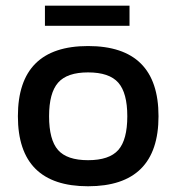

<svg xmlns="http://www.w3.org/2000/svg" viewBox="-20 -646 621 676"><path d="M138.2 -555.2V-626H436V-555.2ZM290 9.8Q43 9.8 43 -236.8Q43 -483.9 290 -483.9Q538.1 -483.9 538.1 -236.8Q538.1 9.8 290 9.8ZM290 -82Q364.7 -82 396.5 -117.9Q428.2 -153.8 428.2 -236.8Q428.2 -318.8 396.5 -355Q364.7 -391.1 290 -391.1Q216.3 -391.1 184.6 -355Q152.8 -318.8 152.8 -236.8Q152.8 -153.8 184.3 -117.9Q215.8 -82 290 -82Z"/></svg>

Font: Kanit
Style: Regular
Weight: 400
Designer: Katatrad Team
Foundry: CadsonDemak
Version: Version 1.000;PS 001.000;hotconv 1.0.88;makeotf.lib2.5.64775